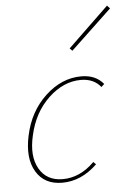

<svg xmlns="http://www.w3.org/2000/svg" viewBox="-51 -718 515 760"><g transform="rotate(-5 207.0 -338.5)"><path d="M251 -514 241 -524 403 -680 414 -668ZM353 -361Q325 -396 274 -396Q205 -396 145.5 -340Q86 -284 66 -194Q47 -113 76 -62Q105 -11 169 -11Q238 -11 295 -68L305 -58Q242 3 166 3Q95 3 62.5 -51.5Q30 -106 49 -194Q69 -289 134 -349.5Q199 -410 277 -410Q334 -410 365 -372Z"/></g></svg>

Font: EauTestText Thin
Style: Italic
Weight: 250
Italic angle: -12°
Designer: Christian Thalmann (Catharsis Fonts)
Version: Version 0.001;PS 000.001;hotconv 1.0.88;makeotf.lib2.5.64775